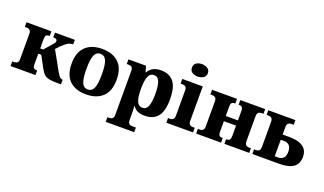

<svg xmlns="http://www.w3.org/2000/svg" viewBox="-90 -1377 3732 2209"><g transform="rotate(20 1776.0 -272.5)"><path d="M19 0V-57H45Q66 -57 80.5 -69.5Q95 -82 95 -116V-420Q95 -454 80.5 -466.5Q66 -479 45 -479H19V-536H324V-479H312Q293 -479 281.5 -467Q270 -455 270 -423V-307H306L395 -408Q409 -423 412.5 -432Q416 -441 416 -450Q416 -479 367 -479V-536H611V-480Q574 -480 547 -464Q520 -448 479 -408L432 -359L558 -133Q583 -88 598.5 -72.5Q614 -57 633 -57H636V0H593Q529 0 491 -7.5Q453 -15 429.5 -36.5Q406 -58 384 -99L306 -243H270V-113Q270 -81 281.5 -69Q293 -57 312 -57H324V0Z M944 10Q814 10 741.5 -59.5Q669 -129 669 -268Q669 -407 742.5 -476.5Q816 -546 944 -546Q1074 -546 1147 -476.5Q1220 -407 1220 -268Q1220 -129 1146.5 -59.5Q1073 10 944 10ZM944 -50Q996 -50 1017.5 -102Q1039 -154 1039 -268Q1039 -382 1017.5 -434Q996 -486 944 -486Q893 -486 871.5 -434Q850 -382 850 -268Q850 -154 871.5 -102Q893 -50 944 -50Z M1267 229V172H1293Q1314 172 1328.5 159.5Q1343 147 1343 113V-420Q1343 -454 1328.5 -466.5Q1314 -479 1293 -479H1267V-536H1482L1503 -463H1507Q1529 -502 1567 -524Q1605 -546 1665 -546Q1767 -546 1820.5 -480.5Q1874 -415 1874 -267Q1874 -121 1820.5 -55.5Q1767 10 1663 10Q1609 10 1575 -6Q1541 -22 1519 -55H1514Q1516 -36 1517 -11Q1518 14 1518 35V113Q1518 147 1532.5 159.5Q1547 172 1568 172H1616V229ZM1607 -67Q1654 -67 1674 -116.5Q1694 -166 1694 -267Q1694 -367 1674 -417Q1654 -467 1607 -467Q1559 -467 1538.5 -417Q1518 -367 1518 -267Q1518 -166 1538.5 -116.5Q1559 -67 1607 -67Z M2082 -622Q2041 -622 2013.5 -641Q1986 -660 1986 -698Q1986 -737 2013.5 -755.5Q2041 -774 2082 -774Q2121 -774 2150.5 -755.5Q2180 -737 2180 -698Q2180 -660 2150.5 -641Q2121 -622 2082 -622ZM1926 0V-57H1952Q1973 -57 1987.5 -69.5Q2002 -82 2002 -116V-420Q2002 -454 1987.5 -466.5Q1973 -479 1952 -479H1926V-536H2177V-116Q2177 -82 2191.5 -69.5Q2206 -57 2227 -57H2253V0Z M2291 0V-57H2317Q2338 -57 2352.5 -69.5Q2367 -82 2367 -116V-420Q2367 -454 2352.5 -466.5Q2338 -479 2317 -479H2291V-536H2596V-479H2584Q2565 -479 2553.5 -467Q2542 -455 2542 -423V-307H2691V-423Q2691 -455 2679 -467Q2667 -479 2648 -479H2637V-536H2941V-479H2916Q2895 -479 2880 -466.5Q2865 -454 2865 -420V-116Q2865 -82 2880 -69.5Q2895 -57 2916 -57H2941V0H2637V-57H2648Q2668 -57 2679.5 -69Q2691 -81 2691 -113V-243H2542V-113Q2542 -81 2553.5 -69Q2565 -57 2584 -57H2596V0Z M2979 0V-57H3005Q3026 -57 3040.5 -69.5Q3055 -82 3055 -116V-420Q3055 -454 3040.5 -466.5Q3026 -479 3005 -479H2979V-536H3311V-479H3280Q3259 -479 3244.5 -466.5Q3230 -454 3230 -420V-330H3310Q3423 -330 3480.5 -289.5Q3538 -249 3538 -166Q3538 0 3310 0ZM3230 -64H3268Q3359 -64 3359 -166Q3359 -266 3268 -266H3230Z"/></g></svg>

Font: Noto Serif ExtraBold
Style: Regular
Weight: 800
Designer: Monotype Design Team
Foundry: Monotype Imaging Inc.
Version: Version 2.014